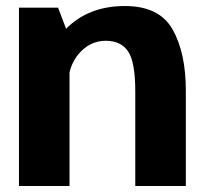

<svg xmlns="http://www.w3.org/2000/svg" viewBox="-20 -618 693 638"><path d="M43 0H211V-492.5L173 -592.5H43ZM429.5 0H597.5V-316.5Q597.5 -442.5 553.5 -520.2Q509.5 -598 395 -598Q274 -598 199 -521.8Q124 -445.5 124 -367L205.5 -329Q205.5 -397 242.2 -439.8Q279 -482.5 331.5 -482.5Q381.5 -482.5 405.5 -447.5Q429.5 -412.5 429.5 -314Z"/></svg>

Font: Anybody UltraCondensed Thin
Style: Bold
Weight: 700
Version: Version 1.111